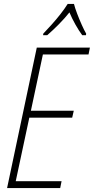

<svg xmlns="http://www.w3.org/2000/svg" viewBox="-20 -956 477 976"><path d="M16 0 167 -714H437L430 -679H198L137 -393H355L347 -358H129L60 -35H293L286 0ZM200 -785Q219 -805 242.5 -831Q266 -857 287.5 -884.5Q309 -912 324 -936H356Q361 -916 372 -887Q383 -858 395.5 -830Q408 -802 418 -785L417 -777H398Q381 -800 363.5 -831Q346 -862 333 -893Q310 -864 280 -833.5Q250 -803 220 -777H199Z"/></svg>

Font: Noto Sans Condensed ExtraLight
Style: Italic
Weight: 200
Width: 3
Italic angle: -12°
Designer: Monotype Design Team
Foundry: Monotype Imaging Inc.
Version: Version 2.013; ttfautohint (v1.8.4.7-5d5b)